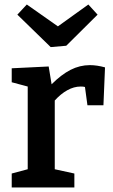

<svg xmlns="http://www.w3.org/2000/svg" viewBox="-20 -832 501 852"><path d="M446 -533 439 -365H368L357 -446Q351 -448 338 -448Q308 -448 278.5 -431.5Q249 -415 223 -386V-81L310 -62V0H32V-62L103 -81V-448L32 -467V-529L196 -537L209 -458Q252 -501 293 -522Q334 -543 379 -543Q410 -543 446 -533ZM237 -715 372 -812 413 -767 274 -629 205 -623 57 -767 99 -812Z"/></svg>

Font: Bitter Pro SemiBold
Style: Regular
Weight: 600
Designer: Sol Matas, and Bitter project Authors
Foundry: Sol Matas
Version: Version 1.010